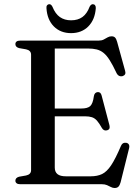

<svg xmlns="http://www.w3.org/2000/svg" viewBox="-20 -898 682 936"><path d="M204.5 -369H376.5Q407.5 -369 420.2 -381.2Q433 -393.5 437.5 -428.5Q439 -438 443.5 -443Q448 -448 455.5 -449Q471 -450.5 475.5 -432L513.5 -287.5Q516 -277.5 513.5 -271.5Q511 -265.5 503 -263Q495 -260.5 488.2 -263.2Q481.5 -266 477 -273.5Q464 -297 453 -309.5Q442 -322 428.2 -326.5Q414.5 -331 394 -331H204.5ZM55 -683Q55 -691 60.8 -695.5Q66.5 -700 78 -700H460Q475.5 -700 485.5 -705.2Q495.5 -710.5 504.5 -715.8Q513.5 -721 524 -721Q535 -721 541 -714.8Q547 -708.5 551 -694L590 -552.5Q593 -542.5 589.8 -536.2Q586.5 -530 578 -527Q568.5 -524.5 560.8 -528.2Q553 -532 548 -542Q530 -580.5 515 -604.2Q500 -628 484.8 -640.2Q469.5 -652.5 451.2 -657Q433 -661.5 408.5 -661.5H247V-81Q247 -60 260.2 -49.2Q273.5 -38.5 301 -38.5H422.5Q454.5 -38.5 477.5 -49.5Q500.5 -60.5 521.8 -92.2Q543 -124 570 -187.5Q574 -196.5 580.2 -199.8Q586.5 -203 594.5 -202Q604 -200.5 608 -193.8Q612 -187 609.5 -176L568 -9.5Q564 5 557.5 11.8Q551 18.5 539 18.5Q529.5 18.5 520.8 13.8Q512 9 501.5 4.5Q491 0 476 0H78Q66.5 0 60.8 -4.8Q55 -9.5 55 -17Q55 -31.5 73 -36.5L107 -42.5Q119 -45 125.2 -51.5Q131.5 -58 131.5 -68.5V-631.5Q131.5 -642 125.2 -648.5Q119 -655 107 -657.5L73 -663.5Q55 -668.5 55 -683ZM326.5 -799Q359.5 -799 381.8 -815Q404 -831 417 -865.5Q420.5 -872 424.5 -874.8Q428.5 -877.5 432.5 -877.5Q439.5 -877.5 443.5 -872.2Q447.5 -867 447 -858Q443 -802 410.5 -769.2Q378 -736.5 326.5 -736.5Q275 -736.5 242.5 -769.2Q210 -802 206.5 -858Q205.5 -867 209.5 -872.2Q213.5 -877.5 220 -877.5Q225 -877.5 228.5 -874.8Q232 -872 235.5 -865.5Q249.5 -830.5 272 -814.8Q294.5 -799 326.5 -799Z"/></svg>

Font: Fraunces 24pt
Style: Regular
Weight: 400
Version: Version 1.000;[b76b70a41]